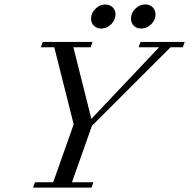

<svg xmlns="http://www.w3.org/2000/svg" viewBox="-20 -854 861 874"><path d="M622.1 -724.1Q601.6 -724.1 588.9 -737.1Q576.2 -750 576.2 -769Q576.2 -794.4 595.9 -814.2Q615.7 -834 641.1 -834Q661.6 -834 674.8 -821Q688 -808.1 688 -788.6Q688 -762.7 668.2 -743.4Q648.4 -724.1 622.1 -724.1ZM440.4 -724.1Q419.9 -724.1 407.2 -737.1Q394.5 -750 394.5 -769.5Q394.5 -794.4 414.3 -814Q434.1 -833.5 459 -833.5Q479.5 -833.5 492.7 -820.8Q505.9 -808.1 505.9 -789.1Q505.9 -763.2 486.1 -743.7Q466.3 -724.1 440.4 -724.1ZM130.4 0 139.2 -24.4H222.2L315.4 -288.1L227.1 -638.7H166L174.8 -663.1H401.4L392.6 -638.7H314L396 -313L704.1 -638.7H610.8L619.6 -663.1H820.8L812 -638.7H756.3L398.4 -281.2L307.6 -24.4H405.3L396.5 0Z"/></svg>

Font: Elstob 18pt
Style: Italic
Weight: 400
Italic angle: -20°
Designer: Peter S. Baker
Version: Version 1.015